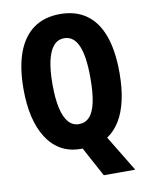

<svg xmlns="http://www.w3.org/2000/svg" viewBox="-96 -794 799 1033"><g transform="rotate(-10 303.0 -277.5)"><path d="M565 -358Q565 -275 550.5 -210Q536 -145 508 -99Q480 -53 439 -26L558 170H386L299 9Q298 9 295.5 9Q293 9 290 9Q228 9 181.5 -17.5Q135 -44 103.5 -93.5Q72 -143 56.5 -210Q41 -277 41 -359Q41 -479 71 -560Q101 -641 159.5 -683Q218 -725 304 -725Q389 -725 447.5 -683.5Q506 -642 535.5 -560.5Q565 -479 565 -358ZM199 -358Q199 -280 211 -228Q223 -176 246 -150Q269 -124 303 -124Q338 -124 361 -149Q384 -174 395 -226Q406 -278 406 -358Q406 -478 380.5 -535.5Q355 -593 304 -593Q269 -593 246 -567Q223 -541 211 -489Q199 -437 199 -358Z"/></g></svg>

Font: Noto Sans Khmer ExtraCondensed ExtraBold
Style: Regular
Weight: 800
Width: 2
Designer: Danh Hong and the Monotype Design Team
Foundry: Monotype Imaging Inc.
Version: Version 2.004